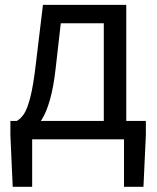

<svg xmlns="http://www.w3.org/2000/svg" viewBox="-20 -563 634 776"><path d="M110 0V192.1H31.4L22 -16.5V-74.3H569.5V-16.5L559.8 192.1H481.2V0ZM399.5 -27.6V-469H225.7L204.8 -285.3Q196.2 -210 182.1 -160.5Q168.1 -111 150.1 -81.9Q132.2 -52.8 111.6 -39.1Q91 -25.4 69.5 -20.8L48 -74.3Q63.8 -83 77 -102.5Q90.1 -122 102.2 -168.5Q114.4 -214.9 124.6 -302.5L153.6 -543.4H490.3V-27.6Z"/></svg>

Font: Noto Sans JP
Style: Regular
Weight: 100
Designer: Ryoko NISHIZUKA 西塚涼子 (kana, bopomofo & ideographs); Paul D. Hunt (Latin, Greek & Cyrillic); Sandoll Communications 산돌커뮤니
Foundry: Adobe
Version: Version 2.004;hotconv 1.0.118;makeotfexe 2.5.65603